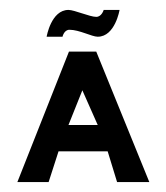

<svg xmlns="http://www.w3.org/2000/svg" viewBox="-20 -367 334 387"><path d="M120 -307C140 -307 165 -293 177 -293C212 -293 221 -347 221 -347H189C189 -347 185 -333 174 -333C161 -333 130 -347 118 -347C83 -347 74 -293 74 -293H106C106 -293 109 -307 120 -307ZM174 -263H119L15 0H78L98 -62H197L216 0H281ZM177 -115H118L146 -185Z"/></svg>

Font: Hussar Tani
Style: Dwa
Weight: 700
Foundry: Cannot Into Space Fonts
Version: Version 0.92